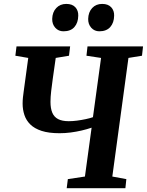

<svg xmlns="http://www.w3.org/2000/svg" viewBox="-20 -986 770 1006"><path d="M329.5 0 335.5 -47.5 425 -61 460 -317Q435 -308.5 407 -302Q379 -295.5 350.2 -291.8Q321.5 -288 292 -288Q235.5 -288 198 -300.2Q160.5 -312.5 138.8 -334Q117 -355.5 107.8 -383.8Q98.5 -412 98.5 -443Q98.5 -459 100.2 -475.8Q102 -492.5 104 -506L128 -682.5L60.5 -694L66.5 -743H347.5L341.5 -694L272 -682.5L256.5 -573.5Q252 -541 248.2 -509Q244.5 -477 244.5 -452.5Q244.5 -418 254 -395.5Q263.5 -373 284.5 -362Q305.5 -351 340 -351Q360.5 -351 383.8 -354Q407 -357 429.2 -361.8Q451.5 -366.5 467 -372L509.5 -682.5L433 -694L438.5 -743H729.5L724 -694L653 -682.5L568.5 -61L642 -47.5L637 0ZM312.5 -822Q286.5 -822 269.8 -840.5Q253 -859 253.5 -887Q254.5 -922.5 274.8 -944Q295 -965.5 327.5 -965.5Q359 -965.5 375 -947.8Q391 -930 390 -903.5Q389.5 -867 370 -844.5Q350.5 -822 312.5 -822ZM500.5 -822Q475 -822 458.2 -840.5Q441.5 -859 442 -887Q443 -922.5 463 -944Q483 -965.5 515.5 -965.5Q546.5 -965.5 562.8 -947.8Q579 -930 578 -903.5Q577.5 -867 557.8 -844.5Q538 -822 500.5 -822Z"/></svg>

Font: Merriweather 20pt
Style: Bold Italic
Weight: 700
Italic angle: -7.8°
Version: Version 2.101